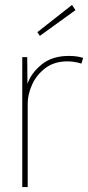

<svg xmlns="http://www.w3.org/2000/svg" viewBox="-20 -756 356 776"><path d="M70 0V-525H90L91 -417Q106 -461 148.5 -495.5Q191 -530 258 -530Q292 -530 316 -522L309 -499Q293 -504 278.5 -506Q264 -508 253 -508Q199 -508 163 -480.5Q127 -453 109.5 -413.5Q92 -374 92 -338V0ZM141 -611 131 -626 271 -736 285 -715Z"/></svg>

Font: Lexend Thin
Style: Regular
Weight: 100
Designer: Bonnie Shaver-Troup, Thomas Jockin
Foundry: Lexend
Version: Version 1.007; ttfautohint (v1.8.3)